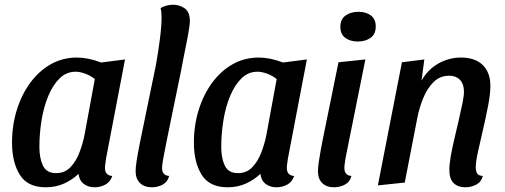

<svg xmlns="http://www.w3.org/2000/svg" viewBox="-20 -774 2141 814"><path d="M174 20Q97 20 64 -33Q31 -86 31 -169Q31 -243 51.5 -308.5Q72 -374 109 -424Q146 -474 196 -502Q246 -530 306 -530Q354 -530 409 -509L510 -522L430 -104Q429 -95 427 -83Q425 -71 425 -62Q425 -30 456 -28Q448 -3 427 8.5Q406 20 381 20Q354 20 335 5.5Q316 -9 313 -37Q287 -12 252 4Q217 20 174 20ZM218 -40Q255 -40 279 -65.5Q303 -91 317 -128Q331 -165 338 -200L382 -439Q363 -454 340.5 -462Q318 -470 301 -470Q262 -470 233.5 -442.5Q205 -415 185.5 -369Q166 -323 156.5 -266Q147 -209 147 -150Q147 -104 162 -72Q177 -40 218 -40Z M624 20Q592 20 573.5 2Q555 -16 555 -48Q555 -64 559 -90.5Q563 -117 572.5 -165.5Q582 -214 599 -294.5Q616 -375 641 -498Q651 -554 658 -609Q665 -664 665 -701Q665 -724 661 -740Q671 -746 685 -750Q699 -754 714 -754Q740 -754 762.5 -739Q785 -724 785 -684Q785 -676 781.5 -652Q778 -628 771.5 -596Q765 -564 758.5 -531Q752 -498 747 -471Q723 -355 708 -281.5Q693 -208 684.5 -166Q676 -124 672.5 -104Q669 -84 668 -76Q667 -68 667 -62Q667 -30 697 -28Q691 -3 670 8.5Q649 20 624 20Z M945 20Q868 20 835 -33Q802 -86 802 -169Q802 -243 822.5 -308.5Q843 -374 880 -424Q917 -474 967 -502Q1017 -530 1077 -530Q1125 -530 1180 -509L1281 -522L1201 -104Q1200 -95 1198 -83Q1196 -71 1196 -62Q1196 -30 1227 -28Q1219 -3 1198 8.5Q1177 20 1152 20Q1125 20 1106 5.5Q1087 -9 1084 -37Q1058 -12 1023 4Q988 20 945 20ZM989 -40Q1026 -40 1050 -65.5Q1074 -91 1088 -128Q1102 -165 1109 -200L1153 -439Q1134 -454 1111.5 -462Q1089 -470 1072 -470Q1033 -470 1004.5 -442.5Q976 -415 956.5 -369Q937 -323 927.5 -266Q918 -209 918 -150Q918 -104 933 -72Q948 -40 989 -40Z M1497 -598Q1465 -598 1444 -613.5Q1423 -629 1423 -660Q1423 -693 1445.5 -708.5Q1468 -724 1499 -724Q1532 -724 1552.5 -708.5Q1573 -693 1573 -662Q1573 -629 1551 -613.5Q1529 -598 1497 -598ZM1396 20Q1364 20 1346 2Q1328 -16 1328 -48Q1328 -63 1331.5 -87.5Q1335 -112 1339.5 -136Q1344 -160 1347 -176L1415 -510L1529 -522L1445 -104Q1444 -96 1442 -83.5Q1440 -71 1440 -62Q1440 -30 1470 -28Q1464 -3 1442.5 8.5Q1421 20 1396 20Z M1953 20Q1922 20 1903.5 2.5Q1885 -15 1885 -55Q1885 -77 1891 -111.5Q1897 -146 1906.5 -186Q1916 -226 1925 -265Q1934 -304 1940.5 -335.5Q1947 -367 1947 -385Q1947 -418 1930 -435.5Q1913 -453 1885 -453Q1845 -453 1818 -426Q1791 -399 1774.5 -358.5Q1758 -318 1750 -278L1696 0L1582 12L1684 -510L1779 -522L1767 -432Q1794 -480 1839 -505Q1884 -530 1934 -530Q1995 -530 2027 -498Q2059 -466 2059 -410Q2059 -376 2049.5 -326.5Q2040 -277 2028 -225.5Q2016 -174 2006.5 -131Q1997 -88 1997 -65Q1997 -50 2002.5 -39.5Q2008 -29 2027 -28Q2021 -3 1999.5 8.5Q1978 20 1953 20Z"/></svg>

Font: Sansita Swashed
Style: Regular
Weight: 400
Designer: Pablo Cosgaya
Foundry: Omnibus-Type
Version: Version 1.003; ttfautohint (v1.8.3)